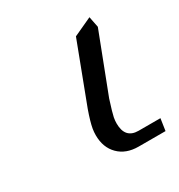

<svg xmlns="http://www.w3.org/2000/svg" viewBox="-92 -561 419 450"><g transform="rotate(-30 118.0 -336.0)"><path d="M84.5 -249Q84.5 -257.3 85.9 -266.1Q88.9 -283.2 99.1 -312L160.2 -473.1L210 -496.1L215.8 -466.8L154.8 -308.1Q144 -274.4 142.1 -264.2Q140.6 -255.9 140.6 -248.5Q140.6 -208 176.8 -208H235.8L231 -175.8H158.2Q124.5 -175.8 104.5 -195.8Q84.5 -215.8 84.5 -249Z"/></g></svg>

Font: Gawaa
Style: Italic
Weight: 400
Designer: T. Christopher White
Version: Version 1.0